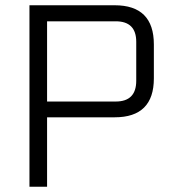

<svg xmlns="http://www.w3.org/2000/svg" viewBox="-20 -710 668 730"><path d="M92 0V-690H416Q565 -690 565 -541V-412Q565 -264 416 -264H159V0ZM159 -324H420Q498 -324 498 -403V-551Q498 -629 420 -629H159Z"/></svg>

Font: Oxanium ExtraLight Light
Style: Regular
Weight: 300
Version: Version 2.000